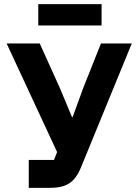

<svg xmlns="http://www.w3.org/2000/svg" viewBox="-20 -908 671 928"><path d="M119 0V-135H241L256 -173L12 -698H172L270 -481L328 -342H331L382 -482L468 -698H617L371 -98Q356 -62 336.5 -40.5Q317 -19 289 -9.5Q261 0 219 0ZM165 -785V-888H471V-785Z"/></svg>

Font: IBM Plex Sans
Style: Bold
Weight: 700
Designer: Mike Abbink, Paul van der Laan, Pieter van Rosmalen
Foundry: Bold Monday
Version: Version 3.201